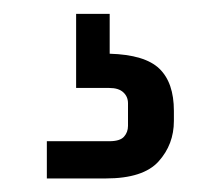

<svg xmlns="http://www.w3.org/2000/svg" viewBox="-20 -35 324 282"><path d="M48.8 227.1V172.4H140.6Q156.2 172.4 162.1 165.8Q168 159.2 168 149.9V116.7Q168 106.9 161.1 100.6Q154.3 94.2 140.6 94.2H91.8V-14.6H141.1V43.9Q192.9 45.4 214.1 65.9Q235.4 86.4 235.4 127.9V142.6Q235.4 177.2 212.9 202.1Q190.4 227.1 135.3 227.1Z"/></svg>

Font: Monda
Style: Regular
Weight: 400
Designer: Vernon Adams
Foundry: Vernon Adams
Version: Version 2.100; ttfautohint (v1.8.3)